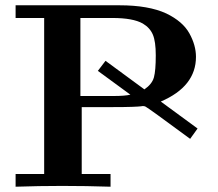

<svg xmlns="http://www.w3.org/2000/svg" viewBox="-20 -706 826 726"><path d="M39 0V-48H147V-638H39V-686H432Q542 -686 609 -655Q671 -625 696 -580Q721 -535 721 -491Q721 -379 588 -322L727 -220L699 -181Q539 -299 530 -303Q526 -305 520 -305Q519 -305 512.5 -304Q506 -303 479.5 -302Q453 -301 403 -301H289V-48H398V0Q306 -3 215 -3Q128 -3 39 0ZM284 -343H410Q452 -343 473 -348L350 -438L379 -476L526 -368Q555 -388 562 -413.5Q569 -439 569 -497Q569 -549 558 -575Q547 -601 520 -617Q483 -638 405 -638H284Z"/></svg>

Font: CMU Serif
Style: Bold
Weight: 700
Version: Version 0.7.0